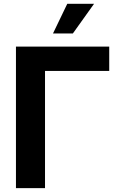

<svg xmlns="http://www.w3.org/2000/svg" viewBox="-20 -967 613 987"><path d="M541.5 -727.5V-602.5H211.4V0H62V-727.5ZM252.4 -794.9 325.7 -947.3H463.4L354.5 -794.9Z"/></svg>

Font: Inter 20pt
Style: Bold
Weight: 700
Version: Version 4.001;git-66647c0bb